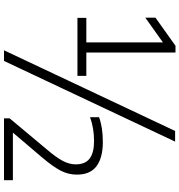

<svg xmlns="http://www.w3.org/2000/svg" viewBox="12 -862 918 983"><g transform="rotate(90 471.5 -371.0)"><path d="M72 -308V-353.5H197.5V-745.5L71 -655.5V-707.5L215 -810H249.5V-353.5H369V-308ZM238 68 651 -808H705.5L292.5 68ZM586.5 68V39L744.5 -150Q786.5 -199 804.2 -232.8Q822 -266.5 822 -299Q822 -348 792.2 -370.5Q762.5 -393 702.5 -393Q636.5 -393 580.5 -372.5V-418.5Q632 -438 707.5 -438Q788 -438 831.5 -405.5Q875 -373 874.5 -304Q874.5 -262 854.5 -222.8Q834.5 -183.5 787 -127.5L659.5 22.5H903V68Z"/></g></svg>

Font: Encode Sans SmExp Lt
Style: Regular
Weight: 300
Width: 6
Designer: Multiple Designers
Foundry: Impallari Type
Version: Version 3.002; ttfautohint (v1.8.3) -l 8 -r 50 -G 200 -x 14 